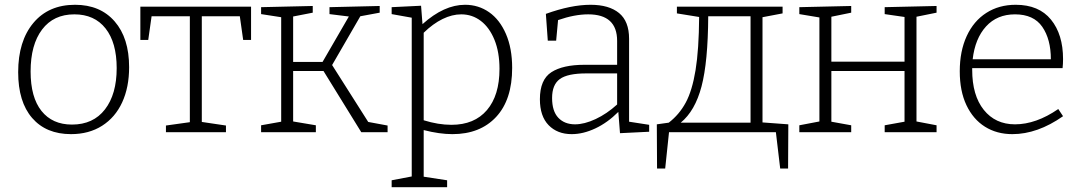

<svg xmlns="http://www.w3.org/2000/svg" viewBox="-20 -553 4524 803"><path d="M520 -272Q520 -188 491 -125Q462 -62 407 -27Q352 8 277 8Q173 8 114.5 -59.5Q56 -127 56 -251Q56 -381 119.5 -457Q183 -533 294 -533Q399 -533 459.5 -463.5Q520 -394 520 -272ZM108 -254Q108 -146 153.5 -89Q199 -32 281 -32Q370 -32 419 -95.5Q468 -159 468 -268Q468 -375 421.5 -434Q375 -493 291 -493Q204 -493 156 -429.5Q108 -366 108 -254Z M567 -386V-525H1030V-386H997L983 -485H824V-43L925 -28V0H674V-28L774 -42V-485H614L600 -386Z M1369 -281 1520 -43 1601 -28V0H1491L1333 -256H1206V-45L1301 -29V0H1072V-29L1156 -44V-481L1072 -494V-523L1288 -528V-500L1206 -484V-294H1329L1439 -484L1358 -494V-523L1568 -528V-500L1487 -485Z M2122 -269Q2122 -136 2055 -64Q1988 8 1872 8Q1818 8 1752 -9V186L1850 201V230H1618V201L1702 185V-479L1618 -494V-523L1741 -529L1747 -452Q1837 -533 1925 -533Q1981 -533 2025.5 -502Q2070 -471 2096 -411Q2122 -351 2122 -269ZM2069 -265Q2069 -335 2048 -386.5Q2027 -438 1991 -465.5Q1955 -493 1909 -493Q1871 -493 1831 -473.5Q1791 -454 1752 -416V-50Q1813 -31 1868 -31Q1964 -31 2016.5 -92.5Q2069 -154 2069 -265Z M2611 -44 2695 -31V-2L2573 4L2566 -85Q2521 -40 2470 -16Q2419 8 2371 8Q2311 8 2274.5 -29.5Q2238 -67 2238 -138Q2238 -220 2286 -251Q2334 -282 2424 -282H2561V-382Q2561 -493 2440 -493Q2383 -493 2314 -469L2306 -383H2271L2263 -495Q2368 -533 2450 -533Q2527 -533 2569 -498.5Q2611 -464 2611 -391ZM2385 -33Q2424 -33 2471 -55Q2518 -77 2561 -116V-246H2432Q2354 -246 2321.5 -222.5Q2289 -199 2289 -143Q2289 -88 2315 -60.5Q2341 -33 2385 -33Z M3169 -41 3277 -33 3276 152H3243L3225 0H2778L2762 152H2728L2727 -33L2777 -40Q2821 -74 2848 -124Q2875 -174 2889 -259.5Q2903 -345 2904 -482L2811 -497V-525H3253V-497L3169 -481ZM2942 -485Q2941 -294 2914 -191.5Q2887 -89 2827 -40H3119V-485Z M3897 -528V-500L3813 -483V-45L3897 -29V0H3680V-29L3763 -44V-256H3457V-44L3540 -29V0H3323V-29L3407 -45V-480L3323 -494V-523L3540 -528V-500L3457 -483V-295H3763V-482L3680 -494V-523Z M4406 -97 4426 -67Q4319 8 4214 8Q4149 8 4099.5 -23Q4050 -54 4022 -113Q3994 -172 3994 -255Q3994 -339 4023 -402Q4052 -465 4105 -499Q4158 -533 4228 -533Q4325 -533 4375.5 -471Q4426 -409 4426 -306Q4426 -285 4424 -268H4046V-261Q4046 -154 4094.5 -93.5Q4143 -33 4225 -33Q4313 -33 4406 -97ZM4048 -305H4375Q4375 -389 4339 -441Q4303 -493 4225 -493Q4150 -493 4104 -442.5Q4058 -392 4048 -305Z"/></svg>

Font: Bitter Pro Light
Style: Regular
Weight: 300
Designer: Sol Matas, and Bitter project Authors
Foundry: Sol Matas
Version: Version 1.010